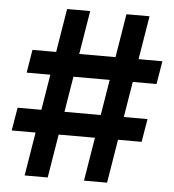

<svg xmlns="http://www.w3.org/2000/svg" viewBox="-52 -775 747 824"><g transform="rotate(5 321.5 -363.5)"><path d="M340.2 0 459.5 -727.3H558.9L439.6 0ZM12.4 -187.5 29.1 -286.9H588.8L572.1 -187.5ZM84.5 0 203.8 -727.3H303.3L183.9 0ZM54.7 -440.3 71 -539.8H630.7L614.3 -440.3Z"/></g></svg>

Font: InterMG SemiBold
Style: Regular
Weight: 600
Designer: Rasmus Andersson
Foundry: rsms
Version: Version 3.019;December 26, 2023;FontCreator 15.0.0.2955 64-b